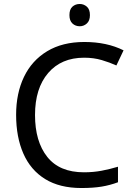

<svg xmlns="http://www.w3.org/2000/svg" viewBox="-20 -935 672 965"><path d="M403 -645Q288 -645 222 -568Q156 -491 156 -357Q156 -224 217.5 -146.5Q279 -69 402 -69Q449 -69 491 -77Q533 -85 573 -97V-19Q533 -4 490.5 3Q448 10 389 10Q280 10 207 -35Q134 -80 97.5 -163Q61 -246 61 -358Q61 -466 100.5 -548.5Q140 -631 217 -677.5Q294 -724 404 -724Q517 -724 601 -682L565 -606Q532 -621 491.5 -633Q451 -645 403 -645ZM381 -915Q401 -915 416.5 -901.5Q432 -888 432 -859Q432 -831 416.5 -817Q401 -803 381 -803Q359 -803 344 -817Q329 -831 329 -859Q329 -888 344 -901.5Q359 -915 381 -915Z"/></svg>

Font: Noto Sans Lao
Style: Regular
Weight: 400
Designer: Monotype Design Team
Foundry: Monotype Imaging Inc.
Version: Version 2.003; ttfautohint (v1.8.4.7-5d5b)